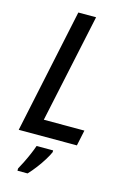

<svg xmlns="http://www.w3.org/2000/svg" viewBox="-138 -779 713 1065"><g transform="rotate(15 218.5 -246.5)"><path d="M23 0 174 -714H276L143 -90H376L357 0ZM75 208Q85 190 98 164Q111 138 123 110Q135 82 142 61H237V71Q229 90 212 117.5Q195 145 174 172.5Q153 200 133 221H75Z"/></g></svg>

Font: Noto Sans SemiCondensed Medium
Style: Italic
Weight: 500
Width: 4
Italic angle: -12°
Designer: Monotype Design Team
Foundry: Monotype Imaging Inc.
Version: Version 2.013; ttfautohint (v1.8.4.7-5d5b)